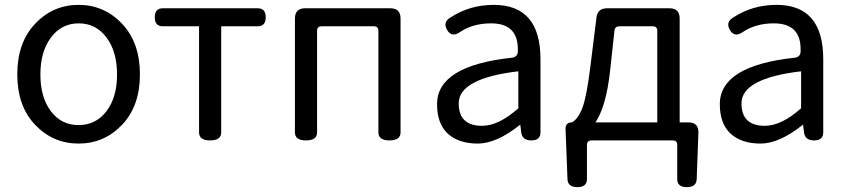

<svg xmlns="http://www.w3.org/2000/svg" viewBox="-20 -577 3484 789"><path d="M481.5 -64Q408 13 303 13Q198 13 124.5 -64Q51 -141 51 -271.5Q51 -402 124.5 -479.5Q198 -557 303 -557Q408 -557 481.5 -479.5Q555 -402 555 -271.5Q555 -141 481.5 -64ZM189 -120Q232 -63 303 -63Q374 -63 417.5 -120Q461 -177 461 -271Q461 -365 417.5 -423Q374 -481 303.5 -481Q233 -481 189.5 -423Q146 -365 146 -271Q146 -177 189 -120Z M889 -33Q889 0 843.5 0Q798 0 798 -33V-469H649Q616 -469 616 -506Q616 -543 649 -543H1039Q1072 -543 1072 -506Q1072 -469 1039 -469H889Z M1283 -33Q1283 0 1237.5 0Q1192 0 1192 -33V-501Q1192 -543 1234 -543H1584Q1626 -543 1626 -501V-33Q1626 0 1580.5 0Q1535 0 1535 -33V-450Q1535 -469 1516 -469H1302Q1283 -469 1283 -450Z M2009 -557Q2201 -557 2201 -334V-33Q2201 0 2163.5 0Q2126 0 2122 -33L2118 -65Q2021 13 1943 13Q1865 13 1820 -28Q1776 -69 1776 -149Q1776 -307 2085 -340Q2110 -344 2108 -371Q2110 -481 1998 -481Q1921 -481 1867 -443Q1835 -423 1817 -454.5Q1799 -486 1831 -505Q1910 -557 2009 -557ZM2110 -284Q1865 -255 1865 -152Q1865 -60 1961 -60Q2029 -60 2110 -132Z M2487 -285Q2471 -140 2427 -74H2681V-450Q2681 -469 2662 -469H2526Q2507 -469 2505 -451ZM2411 0Q2392 0 2392 19V159Q2392 192 2352.5 192Q2313 192 2312 159L2304 -48Q2304 -74 2330 -74Q2356 -88 2373.5 -134.5Q2391 -181 2406 -303L2431 -504Q2435 -543 2475 -543H2731Q2773 -543 2773 -501V-74H2809Q2851 -74 2850 -32L2843 159Q2842 192 2802.5 192Q2763 192 2763 159V19Q2763 0 2744 0Z M3171 -557Q3363 -557 3363 -334V-33Q3363 0 3325.5 0Q3288 0 3284 -33L3280 -65Q3183 13 3105 13Q3027 13 2982 -28Q2938 -69 2938 -149Q2938 -307 3247 -340Q3272 -344 3270 -371Q3272 -481 3160 -481Q3083 -481 3029 -443Q2997 -423 2979 -454.5Q2961 -486 2993 -505Q3072 -557 3171 -557ZM3272 -284Q3027 -255 3027 -152Q3027 -60 3123 -60Q3191 -60 3272 -132Z"/></svg>

Font: Raw Maruko Gothic CJK TC
Style: Regular
Weight: 400
Version: Version 1.001